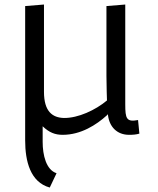

<svg xmlns="http://www.w3.org/2000/svg" viewBox="-20 -592 705 857"><path d="M92.3 34.7C92.3 127.4 115.2 221.2 202.1 245.1L232.4 181.2C186 166 170.4 100.6 170.4 41V-28.3C200.2 0 226.1 9.8 259.8 9.8C341.3 9.8 410.2 -34.7 457.5 -77.6C459 -79.1 460.9 -81.1 461.9 -82.5V-79.1C467.8 -25.9 502.4 9.8 556.2 9.8C572.3 9.8 588.4 8.8 602.1 4.4L596.2 -56.2C544.4 -46.4 539.1 -62.5 539.1 -126.5V-571.8L455.1 -564.9V-253.4C455.1 -212.4 457.5 -143.6 457.5 -143.6C406.2 -100.6 328.6 -64.5 265.1 -65.4C214.4 -66.9 176.3 -93.8 176.3 -182.1V-571.8L92.3 -564.9V34.7Z"/></svg>

Font: Duru Sans
Style: Regular
Weight: 400
Designer: Onur Yazıcıgil
Foundry: Onur Yazıcıgil
Version: Version 1.002